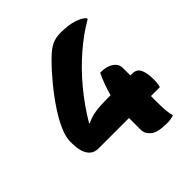

<svg xmlns="http://www.w3.org/2000/svg" viewBox="-194 -845 989 989"><g transform="rotate(-45 300.0 -351.0)"><path d="M400 -420H406Q447 -420 473.5 -402Q500 -384 500 -355V-300H513Q547 -300 559 -272.5Q571 -245 571 -203Q571 -173 565 -150H500V-94Q500 -68 502 -44.5Q504 -21 510 0Q488 8 459 8Q391 8 365.5 -14Q340 -36 340 -64V-150H117Q80 -150 60 -180Q40 -210 40 -265V-280Q40 -312 59.5 -356.5Q79 -401 112.5 -451.5Q146 -502 187.5 -552.5Q229 -603 272 -646Q310 -684 337.5 -697Q365 -710 400 -710Q455 -710 493.5 -698.5Q532 -687 550 -667V-661Q482 -622 414.5 -564Q347 -506 286.5 -433.5Q226 -361 177 -279V-273Q208 -289 243.5 -294.5Q279 -300 330 -300H356Q374 -367 400 -420Z"/></g></svg>

Font: Recursive Sn Csl St XBd
Style: Regular
Weight: 800
Version: Version 1.085;hotconv 1.1.0;makeotfexe 2.6.0; ttfautohint (v